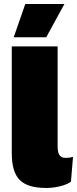

<svg xmlns="http://www.w3.org/2000/svg" viewBox="-20 -933 386 963"><path d="M48.8 -746.1 106.9 -913.1H303.2L211.9 -746.1ZM269 -700.2V-199.2Q269 -168.5 278.3 -154.8Q287.6 -141.1 310.1 -141.1Q327.6 -141.1 346.2 -146L335.9 -22Q317.9 -7.8 282.2 1Q246.6 9.8 211.9 9.8Q118.7 9.8 78.9 -30.3Q39.1 -70.3 39.1 -164.1V-700.2Z"/></svg>

Font: Work Sans Black
Style: Regular
Weight: 900
Designer: Wei Huang
Foundry: Wei Huang
Version: Version 2.012